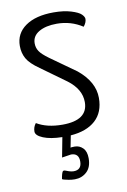

<svg xmlns="http://www.w3.org/2000/svg" viewBox="-81 -560 531 803"><g transform="rotate(-10 184.0 -158.5)"><path d="M261 -249Q329 -193 329 -125Q329 -64 291.5 -30Q254 4 186 9L176 60Q177 58 194 58Q214 58 228.5 72.5Q243 87 243 116Q243 154 222 173.5Q201 193 171 193Q158 193 145 190.5Q132 188 125 186L118 183Q122 157 128 150Q133 148 137.5 150Q142 152 152.5 155.5Q163 159 172 159Q206 159 206 123Q206 88 173 88L134 94L150 10Q100 9 69.5 -3.5Q39 -16 39 -33Q39 -52 51 -67Q94 -41 160 -41Q268 -41 268 -118Q268 -173 212 -215L107 -291Q68 -318 54.5 -342Q41 -366 41 -396Q41 -449 84.5 -479.5Q128 -510 204 -510Q247 -510 278 -500.5Q309 -491 320 -480Q331 -469 331 -460Q331 -445 318 -429Q269 -461 209 -461Q162 -461 133 -444Q104 -427 104 -396Q104 -377 114 -362Q124 -347 153 -326Z"/></g></svg>

Font: Yanone Kaffeesatz Light
Style: Regular
Weight: 300
Designer: Yanone (Cyrillic: Daniel Pouzeot)
Foundry: Yanone
Version: Version 1.003;PS 001.003;hotconv 1.0.88;makeotf.lib2.5.64775